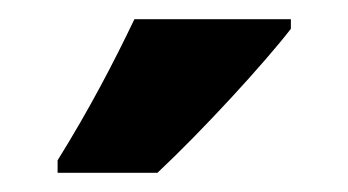

<svg xmlns="http://www.w3.org/2000/svg" viewBox="-20 -852 363 200"><path d="M283 -822V-832H120C99 -788 73 -738 40 -685V-672H144C192 -717 256 -787 283 -822Z"/></svg>

Font: Noto Sans Malayalam UI ExtraCondensed ExtraBold
Style: Regular
Weight: 800
Width: 2
Designer: Jelle Bosma - Monotype Design Team
Foundry: Monotype Imaging Inc.
Version: Version 2.104